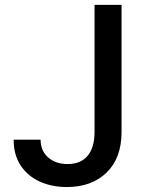

<svg xmlns="http://www.w3.org/2000/svg" viewBox="-20 -747 592 777"><path d="M362.6 -727.3H471.9V-211.6Q471.6 -106.9 411.2 -48.5Q350.9 9.9 250.7 9.9Q189.3 9.9 140.4 -12.4Q91.6 -34.8 63.4 -77.6Q35.2 -120.4 35.2 -181.8H144.2Q144.5 -136.7 174.9 -109.9Q205.3 -83.1 253.6 -83.1Q305.8 -83.1 334 -115.9Q362.2 -148.8 362.6 -211.6Z"/></svg>

Font: Inter UI Medium
Style: Regular
Weight: 500
Designer: Rasmus Andersson
Foundry: rsms
Version: 3.2;8d6f07862